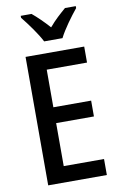

<svg xmlns="http://www.w3.org/2000/svg" viewBox="-101 -996 658 1051"><g transform="rotate(-10 227.5 -470.0)"><path d="M194 -780H296C318 -825 366 -890 398 -929V-940H338C306 -912 278 -888 245 -849C214 -884 179 -918 152 -940H92V-929C126 -887 172 -824 194 -780ZM405 0V-89H181V-328H391V-416H181V-625H405V-714H79V0Z"/></g></svg>

Font: Noto Sans Tamil Condensed Medium
Style: Regular
Weight: 500
Width: 3
Designer: Jelle Bosma - Monotype Design Team
Foundry: Monotype Imaging Inc.
Version: Version 2.004